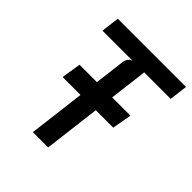

<svg xmlns="http://www.w3.org/2000/svg" viewBox="-197 -861 995 995"><g transform="rotate(45 300.0 -363.5)"><path d="M201.5 0 273.5 -585.5Q275.5 -600 283.2 -611.2Q291 -622.5 305 -627H84.5L97 -727H597L584.5 -627H390.5L313.5 0ZM108.5 -311 125.5 -418H498.5L479.5 -311Z"/></g></svg>

Font: Spline Sans Mono Medium
Style: Italic
Weight: 500
Italic angle: -4°
Monospace: yes
Designer: Eben Sorkin, Mirko Velimirovic
Foundry: Sorkin Type
Version: Version 1.004